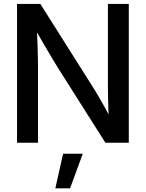

<svg xmlns="http://www.w3.org/2000/svg" viewBox="-20 -748 764 1006"><path d="M69.3 0V-727.5H191.4L468.3 -289.1Q479 -272.5 494.9 -245.4Q510.7 -218.3 528.6 -186.3Q546.4 -154.3 563 -122.1L551.3 -103Q549.3 -134.3 547.9 -172.4Q546.4 -210.4 545.9 -244.9Q545.4 -279.3 545.4 -298.8V-727.5H654.8V0H532.2L284.2 -391.6Q271 -413.1 252.2 -444.3Q233.4 -475.6 209.2 -517.3Q185.1 -559.1 155.8 -609.9L171.9 -626.5Q174.8 -571.3 176.3 -525.6Q177.7 -480 178.5 -446Q179.2 -412.1 179.2 -392.6V0ZM270 238.8 310.5 57.6H413.6L347.2 238.8Z"/></svg>

Font: Inter 28pt Medium
Style: Regular
Weight: 500
Designer: Rasmus Andersson
Foundry: rsms
Version: Version 4.001;git-66647c0bb